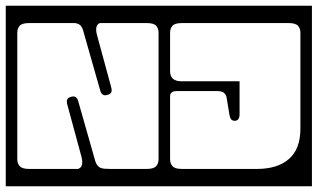

<svg xmlns="http://www.w3.org/2000/svg" viewBox="-40 -626 1102 666"><path d="M-20 -606H1042V20H-20ZM573 -310Q550 -310 550 -292V-73Q550 -59 558.5 -49.5Q567 -40 591 -40H851Q923 -40 962.5 -74.8Q1002 -109.5 1002 -179V-513Q1002 -527.5 993.5 -536.8Q985 -546 961 -546H591Q567 -546 558.5 -536.8Q550 -527.5 550 -513V-379Q550 -344 590 -344H791V-230Q791 -207 774 -207Q759 -207 756 -227L746 -288Q741.5 -310 716 -310ZM291 -65.5Q296 -51.5 305.5 -45.5Q315 -39.5 337.5 -40.5Q337.5 -40 337.5 -40H469Q493 -40 501.5 -49.5Q510 -59 510 -73V-513Q510 -527.5 501.5 -536.8Q493 -546 469 -546H306Q287.5 -538 296.5 -504.5L345.5 -324Q348.5 -314.5 346.5 -307.2Q344.5 -300 333 -297Q313.5 -290.5 307.5 -312.5L248 -521.5Q244.5 -532.5 238.2 -538.5Q232 -544.5 219.5 -546H61Q37 -546 28.5 -536.8Q20 -527.5 20 -513V-73Q20 -59 28.5 -49.5Q37 -40 61 -40H230.5Q252 -46.5 242.5 -82.5L193.5 -263Q190.5 -273 192.8 -280Q195 -287 206 -290Q225.5 -296.5 231.5 -274.5Z"/></svg>

Font: Honk Rounded
Style: Regular
Weight: 400
Designer: Noopur Datye & Yesha Goshar
Foundry: Ek Type
Version: Version 1.000